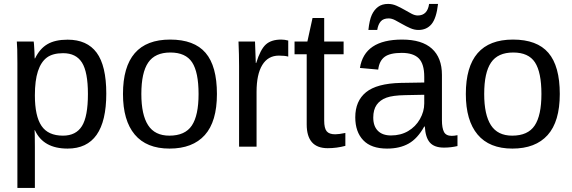

<svg xmlns="http://www.w3.org/2000/svg" viewBox="-20 -737 2875 965"><path d="M514.2 -266.6C514.2 -360 498 -428.5 465.8 -472.2C433.6 -515.8 384.9 -537.6 319.8 -537.6C277.8 -537.6 244 -530 218.3 -514.9C192.5 -499.8 171.9 -475.9 156.2 -443.4H154.3C154.3 -449.5 153.9 -460.9 153.1 -477.5C152.3 -494.1 151.5 -506.4 150.9 -514.4C150.2 -522.4 149.7 -527 149.4 -528.3H64.5C66.4 -510.7 67.4 -474.8 67.4 -420.4V207.5H155.3V1C155.3 -51.8 154.6 -79.4 153.3 -82H155.8C183.8 -20.8 238.4 9.8 319.8 9.8C449.4 9.8 514.2 -82.4 514.2 -266.6ZM421.9 -264.6C421.9 -189.1 411.9 -135.3 391.8 -103.3C371.8 -71.2 340 -55.2 296.4 -55.2C246.6 -55.2 210.6 -71.6 188.5 -104.5C166.3 -137.4 155.3 -188.5 155.3 -257.8C155.3 -307.6 160.4 -348.1 170.7 -379.2C180.9 -410.2 195.9 -433.1 215.6 -447.8C235.3 -462.4 262.5 -469.7 297.4 -469.7C340.7 -469.7 372.2 -453.9 392.1 -422.4C411.9 -390.8 421.9 -338.2 421.9 -264.6Z M1070.3 -264.6C1070.3 -358.1 1051.3 -427 1013.2 -471.4C975.1 -515.9 915.7 -538.1 835 -538.1C677.1 -538.1 598.1 -446.9 598.1 -264.6C598.1 -175.8 617.8 -107.8 657.2 -60.8C696.6 -13.8 754.9 9.8 832 9.8C909.5 9.8 968.6 -12.9 1009.3 -58.1C1050 -103.4 1070.3 -172.2 1070.3 -264.6ZM978 -264.6C978 -192.7 966.7 -139.8 944.1 -106C921.5 -72.1 883.8 -55.2 831.1 -55.2C782.6 -55.2 747 -72.7 724.4 -107.7C701.7 -142.7 690.4 -195 690.4 -264.6C690.4 -336.3 701.9 -388.9 724.9 -422.6C747.8 -456.3 785 -473.1 836.4 -473.1C887.5 -473.1 923.9 -456.6 945.6 -423.6C967.2 -390.5 978 -337.6 978 -264.6Z M1181.6 0H1269.5V-275.4C1269.5 -334 1279.1 -379 1298.3 -410.4C1317.5 -441.8 1345.4 -457.5 1381.8 -457.5C1401.4 -457.5 1417 -455.9 1428.7 -452.6V-533.2C1416.7 -536.5 1404.8 -538.1 1393.1 -538.1C1359.9 -538.1 1334.1 -529.8 1315.9 -513.2C1297.7 -496.6 1281.6 -465.7 1267.6 -420.4H1265.6C1265.6 -432.5 1264.3 -468.4 1261.7 -528.3H1178.7C1180.7 -483.4 1181.6 -442.4 1181.6 -405.3Z M1715.8 -3.9V-68.8C1693.7 -64.3 1676.8 -62 1665 -62C1644.5 -62 1630.1 -67.1 1621.8 -77.4C1613.5 -87.6 1609.4 -105.5 1609.4 -130.9V-464.4H1707V-528.3H1609.4V-646.5H1550.8L1524.9 -528.3H1460.4V-464.4H1521.5V-111.8C1521.5 -32.1 1556.6 7.8 1627 7.8C1657.2 7.8 1686.8 3.9 1715.8 -3.9Z M1925.3 9.8C1967.9 9.8 2004.2 1.4 2033.9 -15.4C2063.7 -32.1 2089.8 -60.7 2112.3 -101.1H2115.2C2117.2 -64.6 2125.6 -37.8 2140.4 -20.8C2155.2 -3.7 2178.9 4.9 2211.4 4.9C2234.5 4.9 2257.2 2.3 2279.3 -2.9V-57.6C2268.6 -55.3 2259 -54.2 2250.5 -54.2C2231.3 -54.2 2218.3 -60.8 2211.4 -74C2204.6 -87.2 2201.2 -106.8 2201.2 -132.8V-360.4C2201.2 -418 2184.4 -462 2150.9 -492.4C2117.4 -522.9 2067.4 -538.1 2001 -538.1C1874.7 -538.1 1804 -490.6 1789.1 -395.5L1880.9 -387.2C1884.4 -416.5 1895.2 -437.8 1913.1 -451.2C1931 -464.5 1959.6 -471.2 1999 -471.2C2038.1 -471.2 2066.7 -461.9 2085 -443.4C2103.2 -424.8 2112.3 -394 2112.3 -351.1V-322.3L1993.7 -320.3C1913.6 -318.4 1855.6 -302.7 1819.6 -273.4C1783.6 -244.1 1765.6 -202.1 1765.6 -147.5C1765.6 -98.6 1779 -60.2 1805.7 -32.2C1832.4 -4.2 1872.2 9.8 1925.3 9.8ZM1945.3 -56.2C1916.7 -56.2 1894.6 -64 1879.2 -79.6C1863.7 -95.2 1856 -117.4 1856 -146C1856 -172.4 1861.7 -193.7 1873 -210C1884.4 -226.2 1900.8 -238.3 1922.1 -246.1C1943.4 -253.9 1974.8 -258.1 2016.1 -258.8L2112.3 -260.7V-217.3C2112.3 -190.3 2105.1 -164 2090.6 -138.4C2076.1 -112.9 2056.3 -92.8 2031.2 -78.1C2006.2 -63.5 1977.5 -56.2 1945.3 -56.2ZM2083 -586.4C2110.7 -586.4 2132.6 -596.2 2148.9 -615.7C2165.2 -635.3 2176.1 -669.1 2181.6 -717.3H2136.7C2131.2 -678.5 2112.1 -659.2 2079.6 -659.2C2069.8 -659.2 2059.3 -662.2 2048.1 -668.2L2012.2 -688.2C1999.5 -695.6 1986.3 -702.2 1972.7 -708.3C1959 -714.3 1945 -717.3 1930.7 -717.3C1910.2 -717.3 1893.3 -712.3 1880.1 -702.4C1866.9 -692.5 1856.4 -679 1848.6 -661.9C1840.8 -644.8 1835.1 -619.6 1831.5 -586.4H1876C1878.9 -605 1884.8 -619.3 1893.6 -629.4C1902.3 -639.5 1915.7 -644.5 1933.6 -644.5C1943.7 -644.5 1954.5 -641.5 1966.1 -635.5C1977.6 -629.5 1989.7 -622.8 2002.4 -615.5C2015.1 -608.2 2028.3 -601.5 2042 -595.5C2055.7 -589.4 2069.3 -586.4 2083 -586.4Z M2793.5 -264.6C2793.5 -358.1 2774.4 -427 2736.3 -471.4C2698.2 -515.9 2638.8 -538.1 2558.1 -538.1C2400.2 -538.1 2321.3 -446.9 2321.3 -264.6C2321.3 -175.8 2341 -107.8 2380.4 -60.8C2419.8 -13.8 2478 9.8 2555.2 9.8C2632.6 9.8 2691.7 -12.9 2732.4 -58.1C2773.1 -103.4 2793.5 -172.2 2793.5 -264.6ZM2701.2 -264.6C2701.2 -192.7 2689.9 -139.8 2667.2 -106C2644.6 -72.1 2606.9 -55.2 2554.2 -55.2C2505.7 -55.2 2470.1 -72.7 2447.5 -107.7C2424.9 -142.7 2413.6 -195 2413.6 -264.6C2413.6 -336.3 2425 -388.9 2448 -422.6C2470.9 -456.3 2508.1 -473.1 2559.6 -473.1C2610.7 -473.1 2647.1 -456.6 2668.7 -423.6C2690.3 -390.5 2701.2 -337.6 2701.2 -264.6Z"/></svg>

Font: Arimo
Style: Regular
Weight: 400
Designer: Steve Matteson
Foundry: Monotype Imaging Inc.
Version: Version 1.32